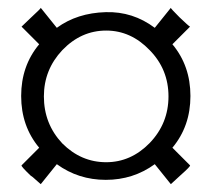

<svg xmlns="http://www.w3.org/2000/svg" viewBox="-20 -571 540 490"><path d="M420 -194 465 -149Q467 -147 441 -124Q417 -102 416 -101L375 -152Q320 -112 250 -112Q180 -112 125 -152L84 -101Q80 -104 71.5 -112Q63 -120 58 -123Q33 -147 35 -149L80 -194Q34 -249 34 -326Q34 -403 80 -458L35 -503Q44 -512 59 -526Q85 -550 84 -551L125 -500Q177 -538 250 -540Q319 -542 375 -500L416 -551Q415 -550 438 -527Q462 -504 465 -503L420 -458Q466 -403 466 -326Q466 -249 420 -194ZM362 -443Q314 -493 251 -493Q187 -493 139 -443Q92 -393 92 -325Q92 -255 139 -205Q187 -157 251 -157Q314 -157 362 -206Q410 -256 410 -325Q410 -394 362 -443Z"/></svg>

Font: GFS Neohellenic Rg
Style: Regular
Weight: 400
Designer: Takis Katsoulidis and George D. Matthiopoulos
Foundry: Takis Katsoulidis and George D. Matthiopoulos
Version: Version 1.0